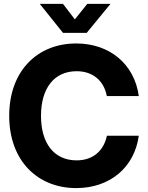

<svg xmlns="http://www.w3.org/2000/svg" viewBox="-20 -965 767 997"><path d="M375.5 11.7C550.3 11.7 678.2 -95.2 700.7 -260.3H535.2C518.1 -179.2 460 -132.3 377.9 -132.3C260.7 -132.3 192.9 -220.7 192.9 -363.3C192.9 -506.3 260.7 -595.2 377.9 -595.2C460.4 -595.2 519 -547.9 534.7 -466.3H700.7C678.2 -631.3 550.3 -739.3 375.5 -739.3C175.8 -739.3 27.8 -598.6 27.8 -363.3C27.8 -129.9 175.8 11.7 375.5 11.7ZM307.1 -944.8H187V-944.3L307.1 -794.4H430.2L553.2 -944.3V-944.8H433.1L368.7 -864.3Z"/></svg>

Font: Raveo Display
Style: Bold
Weight: 700
Designer: Jakub Foglar, Rasmus Andersson (Inter)
Foundry: Jakubfoglar.com
Version: Version 1.100;Glyphs 3.2.3 (3260)